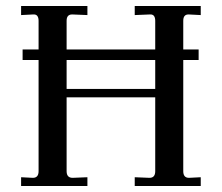

<svg xmlns="http://www.w3.org/2000/svg" viewBox="-20 -617 736 637"><path d="M50 0V-29L89 -27Q108 -27 108 -49V-548Q108 -559 103.5 -564.5Q99 -570 89 -569L50 -567V-597H270V-567L221 -569H219Q201 -569 201 -548V-322H495V-548Q495 -559 490.5 -564.5Q486 -570 476 -569L427 -567V-597H646V-567L607 -569H605Q588 -569 588 -548V-49Q588 -27 607 -27L646 -29V0H427V-29L476 -27Q495 -27 495 -49V-294H201V-49Q201 -27 221 -27L270 -29V0ZM55 -418V-453H639V-418Z"/></svg>

Font: UnnaRegular
Style: Regular
Weight: 400
Designer: Jorge de Buen Unna
Foundry: Omnibus-Type
Version: Version 2.008;hotconv 1.0.109;makeotfexe 2.5.65596